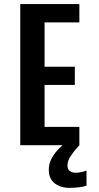

<svg xmlns="http://www.w3.org/2000/svg" viewBox="-20 -720 490 952"><path d="M80.5 0V-700H373.5V-609H201V-389H351V-299H201V-91H373.5V0ZM409 125.5V200.5Q394 206 370.5 208.8Q347 211.5 325.5 211.5Q280.5 211.5 251.2 189Q222 166.5 222 121Q222 94 233.5 70.8Q245 47.5 261 29.2Q277 11 290.5 0H373.5Q352.5 22 333.5 49.2Q314.5 76.5 314.5 100Q314.5 120 326.2 128.2Q338 136.5 355.5 136.5Q368 136.5 383.8 133.2Q399.5 130 409 125.5Z"/></svg>

Font: Trispace Condensed Medium
Style: Regular
Weight: 500
Width: 3
Designer: Tyler Finck
Foundry: Etcetera Type Company
Version: Version 1.210; ttfautohint (v1.8.3)